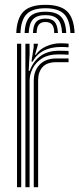

<svg xmlns="http://www.w3.org/2000/svg" viewBox="-20 -783 332 803"><path d="M170 -762.8Q232.5 -762.8 260.8 -735.4Q289 -708 292 -645H274.5Q272 -700.5 247.8 -724.5Q223.5 -748.5 170 -748.5Q116.2 -748.5 92 -724.5Q67.8 -700.5 65.5 -645H48Q50.8 -708 79 -735.4Q107.2 -762.8 170 -762.8ZM170 -734Q214.5 -734 234.8 -713.4Q255 -692.8 257 -645H239.5Q238 -684.8 221.8 -702.2Q205.5 -719.8 170 -719.8Q134.2 -719.8 118 -702.2Q101.8 -684.8 100.2 -645H83Q84.8 -692.8 105 -713.4Q125.2 -734 170 -734ZM170 -705.2Q196.8 -705.2 208.8 -691.4Q220.8 -677.5 222.2 -645H206.8Q206.8 -669.5 197.6 -680.2Q188.5 -691 170 -691Q151.8 -691 142.6 -680.2Q133.5 -669.5 133.2 -645H117.8Q119 -677.5 131.1 -691.4Q143.2 -705.2 170 -705.2ZM86.2 0V-600H103.5L103.8 -558L100 -486.8H104.2Q120 -528.5 150.5 -549.6Q181 -570.8 225.8 -570.8Q237 -570.8 248.8 -570.5Q260.5 -570.2 266.8 -569.8V-554.2Q259.8 -554.8 247.1 -555.1Q234.5 -555.5 222.8 -555.5Q182.8 -555.5 156.2 -539Q129.8 -522.5 116.8 -497.1Q103.8 -471.8 103.8 -445V0ZM51.2 0V-600H68.8V0ZM121.2 0V-446.5Q121.2 -487 146 -512.8Q170.8 -538.5 215.5 -538.5Q228.5 -538.5 241.6 -538.5Q254.8 -538.5 266.8 -538.5V-523Q255 -523 241.4 -523Q227.8 -523 215.5 -523Q176 -523 157.8 -502.2Q139.5 -481.5 139.5 -447.8V0ZM111.5 -525 120.8 -585.5V-600H138.5V-595.8L126.5 -553.8H129.8Q145.2 -577 173.9 -589.5Q202.5 -602 233 -602Q240.2 -602 248.9 -601.6Q257.5 -601.2 266.8 -600.5V-585.2Q258.8 -586 250.6 -586.2Q242.5 -586.5 234.2 -586.5Q194.8 -586.5 164.8 -572.1Q134.8 -557.8 116.2 -525Z"/></svg>

Font: Big Shoulders Inline Display Thin SemiBold
Style: Regular
Weight: 600
Version: Version 2.002